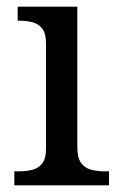

<svg xmlns="http://www.w3.org/2000/svg" viewBox="-20 -556 360 576"><path d="M23 0V-42H36Q58 -42 76.5 -46.5Q95 -51 106.5 -65.5Q118 -80 118 -109V-426Q118 -456 106.5 -470.5Q95 -485 76.5 -489.5Q58 -494 36 -494H33V-536H212V-114Q212 -83 223 -67.5Q234 -52 253 -47Q272 -42 294 -42H307V0Z"/></svg>

Font: Noto Serif Ethiopic
Style: Regular
Weight: 400
Designer: Monotype Design Team
Foundry: Monotype Imaging Inc.
Version: Version 2.102